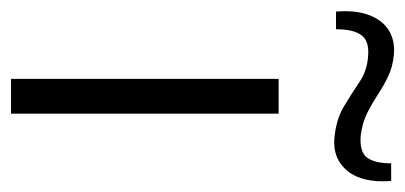

<svg xmlns="http://www.w3.org/2000/svg" viewBox="-248 -521 734 348"><g transform="rotate(90 119.0 -347.0)"><path d="M151 -485V0H88V-485ZM43 -694Q66 -692 83.5 -683.5Q101 -675 117 -664.5Q133 -654 150 -645.5Q167 -637 189 -634Q219 -631 230 -644.5Q241 -658 241 -689H273Q277 -637 255 -610Q233 -583 196 -586Q162 -589 138.5 -603Q115 -617 94.5 -631Q74 -645 49 -647Q20 -650 9 -635.5Q-2 -621 -2 -589H-34Q-37 -625 -27.5 -649.5Q-18 -674 0.5 -685Q19 -696 43 -694Z"/></g></svg>

Font: Exo 2 Light
Style: Regular
Weight: 300
Designer: Natanael Gama
Foundry: Natanael Gama
Version: Version 2.010